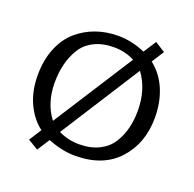

<svg xmlns="http://www.w3.org/2000/svg" viewBox="-140 -898 1115 1102"><g transform="rotate(20 418.0 -347.0)"><path d="M56 -344Q56 -436 85.5 -508Q115 -580 165.5 -624Q216 -668 279 -690.5Q342 -713 414 -713Q499 -713 580 -677L630 -754L692 -715L644 -640Q707 -591 739.5 -514Q772 -437 772 -343Q772 -186 678.5 -83.5Q585 19 414 19Q337 19 248 -16Q243 -8 225.5 19Q208 46 199 60L136 22L184 -53Q126 -97 91 -171.5Q56 -246 56 -344ZM162 -334Q163 -211 228 -126Q474 -509 540 -613Q483 -643 414 -643Q345 -643 294 -617.5Q243 -592 215.5 -547Q188 -502 175 -449.5Q162 -397 162 -334ZM288 -80Q346 -51 414 -51Q484 -51 535 -76.5Q586 -102 613.5 -145.5Q641 -189 653.5 -239Q666 -289 666 -347Q666 -477 599 -567Q345 -170 288 -80Z"/></g></svg>

Font: Coval
Style: Medium
Weight: 500
Foundry: Context Ltd
Version: Version 001.000